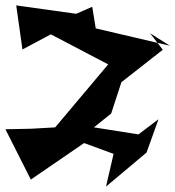

<svg xmlns="http://www.w3.org/2000/svg" viewBox="-83 -622 648 710"><path d="M209 -107 328 -202 366 -318 519 -438 472 -499 545 -453 271 -517 258 -597 199 -571 -23 -602 0 -439 105 -495 378 -352 318 -385 121 -151 33 -146 -63 -144 31 42 228 -93 337 -53 309 68 459 -58 503 -181 429 -125 138 -171Z"/></svg>

Font: Asimov Silicon
Style: Regular
Weight: 400
Designer: Google
Version: Version 2.000980; 2014